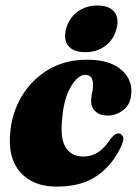

<svg xmlns="http://www.w3.org/2000/svg" viewBox="-20 -682 509 712"><path d="M296 -404.5Q269.5 -404.5 243 -361Q216.5 -317.5 210.5 -240.5Q202.5 -168.5 223.8 -135Q245 -101.5 289 -101.5Q319 -101.5 343.2 -117Q367.5 -132.5 389.5 -166.5Q398.5 -177 405.2 -182.2Q412 -187.5 420 -187.5Q430 -187 435.5 -176Q441 -165 431 -143.5Q400 -72.5 341.5 -31.2Q283 10 190.5 10Q102 10 55.2 -43.2Q8.5 -96.5 18 -191Q24 -263 60.2 -324.2Q96.5 -385.5 158.2 -423Q220 -460.5 302.5 -460.5Q361.5 -460.5 398.8 -442.8Q436 -425 452.8 -396.8Q469.5 -368.5 467 -336.5Q465 -296 438.2 -274.8Q411.5 -253.5 379 -253.5Q351 -253.5 334 -268.8Q317 -284 318 -310Q318.5 -328.5 321.8 -339.2Q325 -350 325 -368.5Q325 -404.5 296 -404.5ZM296 -488.5Q252.5 -488.5 233.5 -511.5Q214.5 -534.5 225 -575Q235.5 -614.5 266.8 -638Q298 -661.5 341 -661.5Q385 -661.5 403.8 -638Q422.5 -614.5 412 -575Q401.5 -535 370.5 -511.8Q339.5 -488.5 296 -488.5Z"/></svg>

Font: Fraunces 144pt S050 Black
Style: Italic
Weight: 900
Italic angle: -16°
Version: Version 1.000; ttfautohint (v1.8.3)